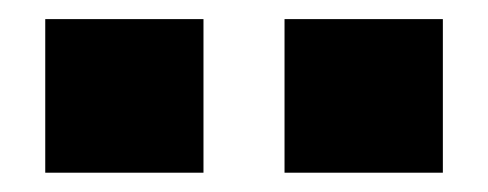

<svg xmlns="http://www.w3.org/2000/svg" viewBox="-20 -679 506 199"><path d="M274.9 -659.2H439V-500H274.9ZM26.9 -659.2H190.9V-500H26.9Z"/></svg>

Font: Overused Grotesk ExtraBold
Style: Regular
Weight: 800
Version: Version 0.002